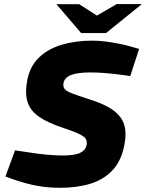

<svg xmlns="http://www.w3.org/2000/svg" viewBox="-20 -908 713 938"><path d="M272.5 9.5Q216.5 9.5 164.5 0.3Q112.6 -8.9 56.6 -27.9L6.6 -45.4L53.4 -173.5L114.1 -164.5Q156.7 -157.4 202.5 -152.9Q248.3 -148.4 286.3 -148.4Q345.7 -148.4 372 -161.5Q398.4 -174.6 402.9 -199.3Q406 -215.5 400.2 -227.6Q394.4 -239.7 369.3 -252.2Q344.3 -264.8 289.7 -282.8Q214.2 -307.8 171.2 -337.3Q128.2 -366.7 114.7 -409.5Q101.1 -452.2 113.1 -516.2Q126.6 -585.1 171.1 -627.6Q215.6 -670 282.8 -689.8Q350 -709.5 431.9 -709.5Q461.8 -709.5 495.1 -705.3Q528.3 -701 560.1 -694.7Q591.9 -688.5 617.4 -681L659.7 -669L616.3 -536.6L568.9 -543.1Q526.5 -548.6 490.2 -551.3Q453.9 -554.1 422.4 -554.1Q358.2 -554.1 326.8 -541.5Q295.4 -528.9 290.3 -502.7Q287.3 -485.6 294.9 -474.5Q302.4 -463.4 330.7 -452.4Q359 -441.3 416.5 -422.8Q491.5 -399.8 532.8 -369.6Q574.1 -339.4 586.6 -298.9Q599.1 -258.4 588.1 -202.8Q573.6 -123.4 530.5 -77Q487.3 -30.5 421.8 -10.5Q356.4 9.5 272.5 9.5ZM376.5 -746.5 426.7 -816.4 550.1 -888H673.1L498.1 -746.5ZM376.5 -746.5 255.6 -887.5H367L477.3 -816.4L498.1 -746.5Z"/></svg>

Font: REM Medium
Style: Italic
Weight: 500
Italic angle: -11°
Designer: Octavio Pardo
Foundry: Ashler Design
Version: Version 1.005;gftools[0.9.28]